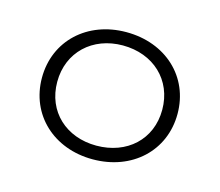

<svg xmlns="http://www.w3.org/2000/svg" viewBox="-58 -817 528 461"><g transform="rotate(15 205.5 -587.0)"><path d="M205 -429C108 -429 37 -495 37 -587C37 -679 108 -745 205 -745C303 -745 374 -679 374 -587C374 -495 303 -429 205 -429ZM205 -463C281 -463 336 -513 336 -587C336 -661 281 -712 205 -712C130 -712 75 -661 75 -587C75 -513 130 -463 205 -463Z"/></g></svg>

Font: TamingNoise
Style: Regular
Weight: 500
Designer: Julieta Ulanovsky
Foundry: Julieta Ulanovsky
Version: ""